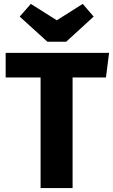

<svg xmlns="http://www.w3.org/2000/svg" viewBox="-20 -964 580 984"><path d="M404 -944 460 -879 319 -750H223L81 -879L138 -944L271 -860ZM539 -693 523 -567H352V0H188V-567H9V-693Z"/></svg>

Font: FiraGO
Style: Bold
Weight: 700
Designer: bBox Type
Foundry: bBox Type GmbH
Version: Version 1.001;PS 001.001;hotconv 1.0.88;makeotf.lib2.5.64775